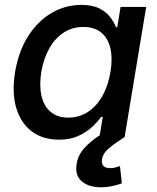

<svg xmlns="http://www.w3.org/2000/svg" viewBox="-20 -564 645 790"><path d="M222.7 10.7Q156.2 10.7 110.8 -23.4Q65.4 -57.6 46.9 -119.9Q28.3 -182.1 42 -267.6Q56.6 -353.5 95.9 -415.3Q135.3 -477.1 192.1 -510.5Q249 -543.9 314.9 -543.9Q359.9 -543.9 388.4 -529.5Q417 -515.1 433.1 -493.9Q449.2 -472.7 457.5 -451.7H462.4L476.1 -535.6H581.5L492.7 0H389.2L402.8 -83H396Q380.4 -61 356.7 -39.6Q333 -18.1 300 -3.7Q267.1 10.7 222.7 10.7ZM261.2 -80.1Q306.6 -80.1 342.3 -103.8Q377.9 -127.4 401.6 -169.7Q425.3 -211.9 434.6 -268.1Q443.8 -324.2 434.1 -365.7Q424.3 -407.2 396.2 -430.2Q368.2 -453.1 322.8 -453.1Q277.3 -453.1 241.7 -429.7Q206.1 -406.2 182.6 -364.5Q159.2 -322.8 149.9 -268.1Q141.1 -212.4 150.6 -169.9Q160.2 -127.4 188.2 -103.8Q216.3 -80.1 261.2 -80.1ZM395.5 206.5Q344.7 206.5 316.2 181.9Q287.6 157.2 295.4 110.4Q300.8 74.7 326.2 46.1Q351.6 17.6 391.1 -7.8L492.7 0Q454.1 24.4 429 45.2Q403.8 65.9 399.9 91.8Q397 108.9 405.3 118.4Q413.6 127.9 433.6 127.9Q444.3 127.9 454.6 125.2Q464.8 122.6 473.6 119.6L481.4 190.4Q465.3 196.3 442.9 201.4Q420.4 206.5 395.5 206.5Z"/></svg>

Font: Inter 20pt Medium
Style: Italic
Weight: 500
Italic angle: -9.3988°
Version: Version 4.001;git-66647c0bb